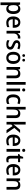

<svg xmlns="http://www.w3.org/2000/svg" viewBox="3276 -4076 1040 7631"><g transform="rotate(90 3795.5 -260.0)"><path d="M336 -549C257 -549 213 -512 184 -467H179L164 -539H76V240H184V20C184 -5 181 -42 178 -66H184C212 -25 257 10 334 10C454 10 537 -87 537 -270C537 -455 458 -549 336 -549ZM307 -462C388 -462 426 -389 426 -272C426 -156 388 -77 309 -77C213 -77 184 -146 184 -271V-287C184 -405 218 -462 307 -462Z M865 -549C726 -549 633 -446 633 -265C633 -84 736 10 884 10C959 10 1006 -1 1057 -26V-114C1003 -89 956 -76 891 -76C799 -76 747 -136 744 -247H1083V-305C1083 -455 999 -549 865 -549ZM866 -467C941 -467 975 -409 976 -325H747C754 -416 796 -467 866 -467Z M1461 -549C1393 -549 1340 -501 1309 -443H1303L1289 -539H1204V0H1312V-284C1312 -390 1381 -452 1453 -452C1471 -452 1491 -449 1506 -445L1517 -544C1502 -547 1478 -549 1461 -549Z M1951 -152C1951 -241 1898 -276 1804 -314C1710 -352 1683 -370 1683 -409C1683 -445 1713 -466 1770 -466C1815 -466 1863 -450 1909 -430L1942 -511C1890 -535 1836 -549 1774 -549C1656 -549 1578 -498 1578 -404C1578 -315 1631 -281 1726 -240C1824 -199 1846 -178 1846 -142C1846 -100 1816 -72 1745 -72C1690 -72 1626 -93 1579 -116V-23C1623 -1 1672 10 1744 10C1877 10 1951 -46 1951 -152Z M2134 -682C2134 -646 2157 -628 2187 -628C2215 -628 2240 -646 2240 -682C2240 -721 2215 -736 2187 -736C2157 -736 2134 -721 2134 -682ZM2318 -682C2318 -646 2343 -628 2371 -628C2400 -628 2425 -646 2425 -682C2425 -721 2400 -736 2371 -736C2343 -736 2318 -721 2318 -682ZM2520 -270C2520 -449 2420 -549 2280 -549C2131 -549 2039 -449 2039 -270C2039 -91 2139 10 2277 10C2426 10 2520 -91 2520 -270ZM2151 -270C2151 -392 2189 -461 2278 -461C2369 -461 2408 -392 2408 -270C2408 -149 2369 -77 2279 -77C2189 -77 2151 -149 2151 -270Z M2907 -549C2842 -549 2781 -523 2749 -467H2743L2728 -539H2643V0H2751V-272C2751 -394 2782 -462 2882 -462C2950 -462 2982 -420 2982 -336V0H3090V-351C3090 -490 3024 -549 2907 -549Z M3347 0V-760H3239V0Z M3554 -744C3520 -744 3493 -727 3493 -683C3493 -640 3520 -622 3554 -622C3587 -622 3615 -640 3615 -683C3615 -727 3587 -744 3554 -744ZM3608 -539H3499V0H3608Z M3969 10C4030 10 4072 -1 4109 -23V-115C4071 -94 4029 -79 3975 -79C3890 -79 3844 -144 3844 -267C3844 -394 3889 -459 3978 -459C4014 -459 4054 -447 4088 -433L4121 -518C4087 -535 4033 -549 3977 -549C3835 -549 3732 -465 3732 -266C3732 -75 3827 10 3969 10Z M4334 -760H4226V0H4334V-271C4334 -393 4365 -462 4465 -462C4533 -462 4564 -420 4564 -336V0H4673V-351C4673 -489 4606 -548 4488 -548C4425 -548 4368 -521 4335 -466H4329C4331 -487 4334 -523 4334 -557Z M4930 -760H4822V0H4930V-189L4988 -241L5148 0H5276L5062 -308L5263 -539H5139L4988 -362C4969 -340 4939 -302 4928 -282H4924C4926 -312 4930 -353 4930 -380Z M5561 -549C5422 -549 5329 -446 5329 -265C5329 -84 5432 10 5580 10C5655 10 5702 -1 5753 -26V-114C5699 -89 5652 -76 5587 -76C5495 -76 5443 -136 5440 -247H5779V-305C5779 -455 5695 -549 5561 -549ZM5562 -467C5637 -467 5671 -409 5672 -325H5443C5450 -416 5492 -467 5562 -467Z M5955 -744C5921 -744 5894 -727 5894 -683C5894 -640 5921 -622 5955 -622C5988 -622 6016 -640 6016 -683C6016 -727 5988 -744 5955 -744ZM6009 -539H5900V0H6009Z M6352 -76C6310 -76 6281 -104 6281 -162V-458H6424V-539H6281V-660H6214L6178 -546L6103 -506V-458H6172V-160C6172 -27 6241 10 6326 10C6366 10 6405 2 6428 -9V-89C6408 -81 6379 -76 6352 -76Z M6732 -549C6593 -549 6500 -446 6500 -265C6500 -84 6603 10 6751 10C6826 10 6873 -1 6924 -26V-114C6870 -89 6823 -76 6758 -76C6666 -76 6614 -136 6611 -247H6950V-305C6950 -455 6866 -549 6732 -549ZM6733 -467C6808 -467 6842 -409 6843 -325H6614C6621 -416 6663 -467 6733 -467Z M7335 -549C7270 -549 7209 -523 7177 -467H7171L7156 -539H7071V0H7179V-272C7179 -394 7210 -462 7310 -462C7378 -462 7410 -420 7410 -336V0H7518V-351C7518 -490 7452 -549 7335 -549Z"/></g></svg>

Font: Noto Sans Thai Medium
Style: Regular
Weight: 500
Designer: Monotype Design Team
Foundry: Monotype Imaging Inc.
Version: Version 1.901